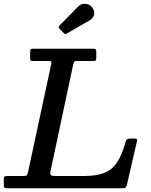

<svg xmlns="http://www.w3.org/2000/svg" viewBox="-62 -1012 810 1032"><path d="M435 -970Q427 -982.5 412.8 -988Q398.5 -993.5 383.8 -991Q369 -988.5 358.5 -977L257.5 -874.5Q249.5 -867 257.5 -858.5L280 -835Q285.5 -829 289 -829Q292.5 -829 299 -833L420.5 -903Q437 -912 442.8 -930.2Q448.5 -948.5 435 -970ZM-41.5 -17.5Q-41.5 -5 -37 -2.5Q-32.5 0 -20 0H593Q608.5 0 613 -4Q617.5 -8 620.5 -20L674.5 -254.5Q676.5 -261.5 673.8 -264.5Q671 -267.5 662 -267.5H640.5Q625 -267.5 620.5 -263.2Q616 -259 612.5 -247.5Q593 -177 566 -137.5Q539 -98 496.8 -82Q454.5 -66 389 -66H237Q215.5 -66 210.8 -71.8Q206 -77.5 210 -94.5L331.5 -665.5Q334.5 -676.5 336.5 -680.2Q338.5 -684 352.5 -684H439.5Q450 -684 452.8 -687.5Q455.5 -691 455.5 -702V-732Q455.5 -743.5 452 -746.8Q448.5 -750 437.5 -750H115Q104.5 -750 102.2 -746.2Q100 -742.5 100 -732V-703.5Q100 -691.5 102.2 -687.8Q104.5 -684 116.5 -684H195.5Q210 -684 212.8 -681.2Q215.5 -678.5 213 -666L89 -88.5Q85.5 -73 81.5 -69.5Q77.5 -66 58 -66H-22.5Q-31.5 -66 -36.5 -63.5Q-41.5 -61 -41.5 -52Z"/></svg>

Font: Besley Medium
Style: Italic
Weight: 500
Italic angle: -13°
Designer: Owen Earl
Foundry: indestructible type*
Version: Version 2.001